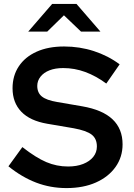

<svg xmlns="http://www.w3.org/2000/svg" viewBox="-20 -948 682 979"><path d="M319 11Q237 11 164 -17Q91 -45 23 -100L94 -198Q163 -144 216 -121.5Q269 -99 327 -99Q371 -99 404 -112Q437 -125 455.5 -148Q474 -171 474 -201Q474 -241 447.5 -261.5Q421 -282 356 -294L221 -317Q133 -332 88.5 -378.5Q44 -425 44 -498Q44 -562 76 -610Q108 -658 167 -684.5Q226 -711 307 -711Q386 -711 458.5 -687.5Q531 -664 590 -620L522 -522Q469 -561 414.5 -581Q360 -601 302 -601Q262 -601 232.5 -589.5Q203 -578 186.5 -557Q170 -536 170 -510Q170 -475 193.5 -456Q217 -437 271 -428L399 -406Q503 -388 554 -339.5Q605 -291 605 -212Q605 -147 569 -96.5Q533 -46 469 -17.5Q405 11 319 11ZM393 -787 306 -870 221 -787H124L246 -928H370L492 -787Z"/></svg>

Font: Red Hat Text SemiBold
Style: Regular
Weight: 600
Designer: Pentagram, MCKL
Foundry: MCKL
Version: Version 1.030